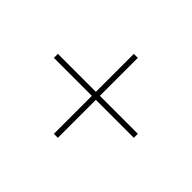

<svg xmlns="http://www.w3.org/2000/svg" viewBox="-99 -659 679 679"><g transform="rotate(45 240.0 -320.0)"><path d="M250 -310.1V-120.1H230V-310.1H40V-330.1H230V-520H250V-330.1H439.9V-310.1Z"/></g></svg>

Font: Montserrat
Style: Thin
Weight: 250
Designer: Julieta Ulanovsky
Foundry: Julieta Ulanovsky
Version: Version 1.000;PS 002.000;hotconv 1.0.70;makeotf.lib2.5.58329